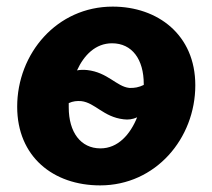

<svg xmlns="http://www.w3.org/2000/svg" viewBox="-20 -550 643 581"><path d="M354 -189C368 -187 382 -189 395 -195C374 -143 337 -101 284 -101C224 -101 188 -150 188 -225V-238C201 -244 213 -245 226 -244C268 -239 293 -196 354 -189ZM283 11C451 11 571 -131 571 -292C571 -445 457 -530 321 -530C152 -530 32 -388 32 -227C32 -76 141 11 283 11ZM213 -337C234 -383 269 -419 319 -419C380 -419 415 -370 415 -296V-293C401 -286 386 -283 371 -284C333 -288 306 -331 244 -338C233 -339 223 -339 213 -337Z"/></svg>

Font: Fixel Text 20240404
Style: Bold Italic
Weight: 700
Width: 4
Italic angle: -10°
Designer: AlfaBravo + MacPaw
Foundry: Kyrylo Tkachov, Marchela Mozhyna, Serhii Makarenko, Maria Weinstein, Zakhar Kryvoshyya
Version: Version 1.211;Glyphs 3.2 (3225)